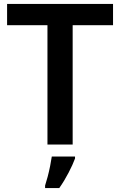

<svg xmlns="http://www.w3.org/2000/svg" viewBox="-20 -734 610 975"><path d="M349 0H221V-606H16V-714H554V-606H349ZM361 71Q350 101 328.5 142.5Q307 184 281 221H209V208Q215 190 222 163.5Q229 137 234.5 109.5Q240 82 243 61H361Z"/></svg>

Font: Noto Sans SemiBold
Style: Regular
Weight: 600
Designer: Monotype Design Team
Foundry: Monotype Imaging Inc.
Version: Version 2.007